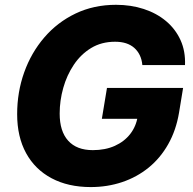

<svg xmlns="http://www.w3.org/2000/svg" viewBox="-20 -757 792 787"><path d="M352.1 9.8Q259.3 9.8 191.4 -26.4Q123.5 -62.5 86.9 -129.4Q50.3 -196.3 50.3 -289.1Q50.3 -379.4 79.1 -460.2Q107.9 -541 161.6 -603.5Q215.3 -666 290 -701.7Q364.7 -737.3 455.6 -737.3Q516.6 -737.3 569.1 -720.2Q621.6 -703.1 660.4 -670.7Q699.2 -638.2 720 -592.5Q740.7 -546.9 738.3 -490.2H563.5Q561.5 -512.7 553 -530.5Q544.4 -548.3 530.3 -560.8Q516.1 -573.2 496.6 -579.6Q477.1 -585.9 451.7 -585.9Q396 -585.9 353.8 -560.3Q311.5 -534.7 282.7 -491.7Q253.9 -448.7 239.3 -396.7Q224.6 -344.7 224.6 -291.5Q224.6 -218.8 259.5 -180.2Q294.4 -141.6 360.4 -141.6Q411.6 -141.6 450.7 -159.2Q489.7 -176.8 513.9 -208Q538.1 -239.3 544.4 -279.8L575.2 -270H397.5L418.5 -396.5H730.5L713.9 -295.4Q701.7 -222.7 669.4 -165.8Q637.2 -108.9 589.1 -69.8Q541 -30.8 480.5 -10.5Q419.9 9.8 352.1 9.8Z"/></svg>

Font: Inter ExtraBold
Style: Italic
Weight: 800
Italic angle: -9.3988°
Designer: Rasmus Andersson
Foundry: rsms
Version: Version 4.001;git-66647c0bb